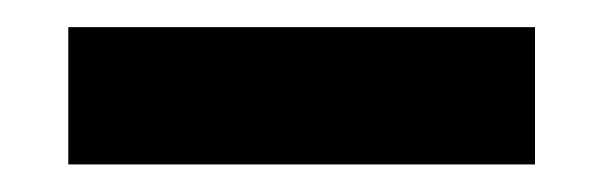

<svg xmlns="http://www.w3.org/2000/svg" viewBox="-20 -720 440 140"><path d="M29.8 -600.1V-700.2H370.1V-600.1Z"/></svg>

Font: Fivo Sans Heavy
Style: Regular
Weight: 900
Designer: Alexander Slobzheninov
Foundry: Alexander Slobzheninov
Version: 1.0